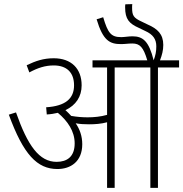

<svg xmlns="http://www.w3.org/2000/svg" viewBox="-20 -916 893 936"><path d="M381 -213C381 -252 369 -286 349 -315C369 -311 392 -310 414 -310C443 -310 473 -312 502 -320V0H539V-587H713V0H750V-587H853V-622H760C770 -648 776 -671 776 -697C776 -750 747 -776 701 -796L672 -810C630 -829 624 -841 624 -879C624 -885 624 -891 625 -896L591 -895C590 -890 590 -885 590 -880C590 -822 610 -801 657 -780L688 -765C726 -748 742 -725 742 -690C742 -665 738 -645 729 -622C706 -715 677 -739 626 -739C607 -739 587 -735 571 -735C521 -735 506 -755 483 -832L451 -822C482 -718 515 -701 570 -701C589 -701 606 -704 625 -704C662 -704 679 -686 698 -622H431V-587H502V-356C470 -347 438 -344 407 -344C383 -344 355 -346 327 -351C318 -361 309 -370 299 -379C350 -403 378 -445 378 -500C378 -582 327 -632 242 -632C192 -632 154 -619 110 -598L123 -563C164 -585 200 -597 242 -597C305 -597 341 -563 341 -500C341 -436 300 -399 205 -393L208 -358C227 -359 245 -362 262 -366C310 -326 344 -276 344 -217C344 -152 307 -127 256 -127C171 -127 115 -206 58 -368L23 -357C94 -163 161 -92 260 -92C324 -92 381 -128 381 -213Z"/></svg>

Font: Noto Sans SemiCondensed ExtraLight
Style: Italic
Weight: 200
Width: 4
Italic angle: -12°
Designer: Monotype Design Team
Foundry: Monotype Imaging Inc.
Version: Version 2.013